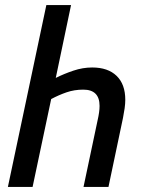

<svg xmlns="http://www.w3.org/2000/svg" viewBox="-20 -734 567 754"><path d="M11 0 162 -714H259L199 -428Q231 -444 268 -456.5Q305 -469 342 -469Q404 -469 438 -436Q472 -403 472 -342Q472 -327 469.5 -309Q467 -291 463 -271L406 0H308L364 -265Q367 -278 369 -292Q371 -306 371 -318Q371 -382 307 -382Q272 -382 241.5 -371.5Q211 -361 181 -345L108 0Z"/></svg>

Font: Noto Sans Condensed Medium
Style: Italic
Weight: 500
Width: 3
Italic angle: -12°
Designer: Monotype Design Team
Foundry: Monotype Imaging Inc.
Version: Version 2.013; ttfautohint (v1.8.4.7-5d5b)